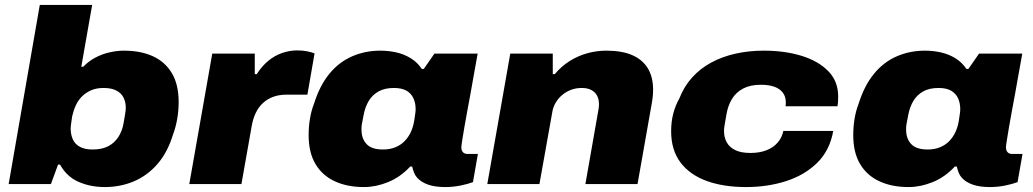

<svg xmlns="http://www.w3.org/2000/svg" viewBox="-20 -745 4181 777"><path d="M404 12Q346 12 298 -9Q250 -30 223 -79H215L186 0H15L141 -725H353L309 -475H317Q339 -498 367 -512.5Q395 -527 425 -533.5Q455 -540 481 -540Q549 -540 598.5 -517.5Q648 -495 675.5 -449Q703 -403 703 -332Q703 -297 697 -263Q691 -229 680 -200Q658 -128 617 -81Q576 -34 521.5 -11Q467 12 404 12ZM355 -140Q393 -140 418.5 -153.5Q444 -167 459.5 -191.5Q475 -216 480 -246Q484 -269 486 -281Q488 -293 488.5 -299Q489 -305 489 -309Q489 -332 480 -350Q471 -368 451 -378.5Q431 -389 399 -389Q370 -389 348.5 -379.5Q327 -370 311.5 -354.5Q296 -339 286.5 -318Q277 -297 272 -274Q270 -259 268.5 -249.5Q267 -240 266.5 -234.5Q266 -229 266 -225Q266 -201 274.5 -181.5Q283 -162 303 -151Q323 -140 355 -140Z M746 0 839 -528H1011V-445H1019Q1040 -478 1066.5 -499.5Q1093 -521 1123 -531Q1153 -541 1182 -541Q1205 -541 1222.5 -537.5Q1240 -534 1253 -529L1224 -362H1141Q1109 -362 1085 -353Q1061 -344 1043.5 -327.5Q1026 -311 1015 -288Q1004 -265 999 -237L957 0Z M1453 12Q1385 12 1334.5 -11.5Q1284 -35 1256.5 -81.5Q1229 -128 1229 -198Q1229 -233 1234.5 -265.5Q1240 -298 1251 -326Q1274 -399 1313 -446.5Q1352 -494 1405 -517Q1458 -540 1519 -540Q1552 -540 1583.5 -533Q1615 -526 1642 -509.5Q1669 -493 1687 -466H1695L1738 -528H1913L1892 -411Q1889 -393 1883.5 -363Q1878 -333 1871.5 -298.5Q1865 -264 1859.5 -231.5Q1854 -199 1850.5 -177Q1847 -155 1847 -149Q1847 -136 1853.5 -129Q1860 -122 1872 -122H1914L1894 -8Q1873 0 1843 6Q1813 12 1782 12Q1740 12 1712 2Q1684 -8 1668 -26Q1660 -35 1655.5 -46.5Q1651 -58 1648 -71H1640Q1600 -28 1550.5 -8Q1501 12 1453 12ZM1530 -140Q1558 -140 1580 -149Q1602 -158 1617.5 -174Q1633 -190 1642.5 -210.5Q1652 -231 1656 -255Q1658 -270 1659.5 -278.5Q1661 -287 1661.5 -293Q1662 -299 1662 -303Q1662 -328 1653 -347.5Q1644 -367 1625 -378Q1606 -389 1574 -389Q1537 -389 1512 -375Q1487 -361 1472.5 -337Q1458 -313 1452 -282Q1448 -260 1445.5 -248Q1443 -236 1443 -229.5Q1443 -223 1443 -219Q1443 -184 1463.5 -162Q1484 -140 1530 -140Z M1952 0 2045 -528H2217V-445H2225Q2253 -478 2287 -499Q2321 -520 2358.5 -530Q2396 -540 2433 -540Q2498 -540 2539.5 -521.5Q2581 -503 2602 -468Q2623 -433 2623 -382Q2623 -368 2621.5 -353.5Q2620 -339 2617 -323L2560 0H2349L2402 -302Q2403 -307 2403.5 -312.5Q2404 -318 2404 -323Q2404 -343 2396.5 -357.5Q2389 -372 2373.5 -380.5Q2358 -389 2334 -389Q2311 -389 2291 -381.5Q2271 -374 2255 -360.5Q2239 -347 2228.5 -329Q2218 -311 2215 -291L2163 0Z M2999 12Q2907 12 2839 -13Q2771 -38 2733.5 -88Q2696 -138 2696 -214Q2696 -252 2704.5 -285Q2713 -318 2729 -346Q2748 -395 2781 -431.5Q2814 -468 2858.5 -492Q2903 -516 2957 -528Q3011 -540 3071 -540Q3156 -540 3224 -519Q3292 -498 3332 -457Q3372 -416 3372 -355Q3372 -346 3371.5 -335.5Q3371 -325 3369 -315H3159Q3160 -319 3160 -323.5Q3160 -328 3160 -332Q3160 -354 3148 -370Q3136 -386 3113.5 -394Q3091 -402 3059 -402Q3017 -402 2988 -387Q2959 -372 2942.5 -345Q2926 -318 2920 -283Q2916 -259 2913.5 -245.5Q2911 -232 2910.5 -226Q2910 -220 2910 -215Q2910 -189 2921 -169Q2932 -149 2955.5 -137.5Q2979 -126 3017 -126Q3054 -126 3082 -137Q3110 -148 3127.5 -168.5Q3145 -189 3150 -215H3352Q3338 -136 3287 -86Q3236 -36 3161 -12Q3086 12 2999 12Z M3657 12Q3589 12 3538.5 -11.5Q3488 -35 3460.5 -81.5Q3433 -128 3433 -198Q3433 -233 3438.5 -265.5Q3444 -298 3455 -326Q3478 -399 3517 -446.5Q3556 -494 3609 -517Q3662 -540 3723 -540Q3756 -540 3787.5 -533Q3819 -526 3846 -509.5Q3873 -493 3891 -466H3899L3942 -528H4117L4096 -411Q4093 -393 4087.5 -363Q4082 -333 4075.5 -298.5Q4069 -264 4063.5 -231.5Q4058 -199 4054.5 -177Q4051 -155 4051 -149Q4051 -136 4057.5 -129Q4064 -122 4076 -122H4118L4098 -8Q4077 0 4047 6Q4017 12 3986 12Q3944 12 3916 2Q3888 -8 3872 -26Q3864 -35 3859.5 -46.5Q3855 -58 3852 -71H3844Q3804 -28 3754.5 -8Q3705 12 3657 12ZM3734 -140Q3762 -140 3784 -149Q3806 -158 3821.5 -174Q3837 -190 3846.5 -210.5Q3856 -231 3860 -255Q3862 -270 3863.5 -278.5Q3865 -287 3865.5 -293Q3866 -299 3866 -303Q3866 -328 3857 -347.5Q3848 -367 3829 -378Q3810 -389 3778 -389Q3741 -389 3716 -375Q3691 -361 3676.5 -337Q3662 -313 3656 -282Q3652 -260 3649.5 -248Q3647 -236 3647 -229.5Q3647 -223 3647 -219Q3647 -184 3667.5 -162Q3688 -140 3734 -140Z"/></svg>

Font: Archivo SemiExpanded Black
Style: Italic
Weight: 900
Width: 6
Italic angle: -10°
Designer: Hector Gatti
Foundry: Omnibus-Type
Version: Version 2.001